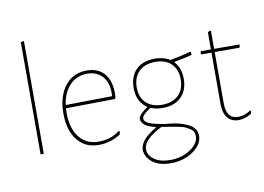

<svg xmlns="http://www.w3.org/2000/svg" viewBox="-90 -843 1616 1176"><g transform="rotate(-10 718.0 -255.0)"><path d="M125 -702V0H105V-698Z M466 5Q383 5 334.5 -56Q286 -117 286 -221Q286 -329 336.5 -393Q387 -457 472 -457Q548 -457 586.5 -405Q625 -353 617 -262L611 -255L307 -251Q306 -242 306 -221Q306 -126 349.5 -70.5Q393 -15 468 -15Q547 -15 601 -58L607 -56L604 -36Q542 5 466 5ZM471 -437Q406 -437 363 -392.5Q320 -348 309 -271L598 -275L599 -296Q599 -362 564.5 -399.5Q530 -437 471 -437Z M895 -456Q950 -456 989 -431Q1063 -445 1117 -460L1121 -457V-439Q1074 -427 1012 -416L1010 -413Q1049 -372 1049 -304Q1049 -233 1007 -191.5Q965 -150 892 -150Q850 -150 817 -164Q762 -129 762 -107Q762 -81 812 -67Q862 -53 921.5 -47.5Q981 -42 1031 -17Q1081 8 1081 55Q1081 110 1021.5 151Q962 192 882 192Q811 192 768.5 159.5Q726 127 726 77Q731 43 755 16.5Q779 -10 828 -38V-43Q741 -62 741 -111Q746 -136 798 -171V-174Q737 -215 737 -301Q737 -374 779 -415Q821 -456 895 -456ZM895 -436Q830 -436 793 -400Q756 -364 756 -301Q756 -240 792 -205Q828 -170 892 -170Q956 -170 993 -205.5Q1030 -241 1030 -304Q1030 -366 994 -401Q958 -436 895 -436ZM746 82Q746 119 783 145.5Q820 172 882 172Q954 172 1007.5 136Q1061 100 1061 55Q1061 40 1055.5 28.5Q1050 17 1037 8.5Q1024 0 1012.5 -6Q1001 -12 978 -17Q955 -22 942.5 -24.5Q930 -27 902 -31Q874 -35 863 -37Q746 22 746 82Z M1338 4Q1293 4 1268.5 -26Q1244 -56 1244 -112V-432H1182L1178 -436L1181 -452H1244V-560L1260 -566L1264 -563V-452H1419L1422 -448L1419 -432H1264V-113Q1264 -16 1338 -16Q1376 -16 1416 -42L1420 -39L1418 -21Q1374 4 1338 4Z"/></g></svg>

Font: Alegreya Sans SC Thin
Style: Regular
Weight: 100
Designer: Juan Pablo del Peral
Foundry: Huerta Tipografica
Version: Version 2.007